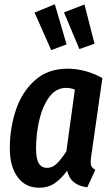

<svg xmlns="http://www.w3.org/2000/svg" viewBox="-20 -865 521 900"><path d="M460 -499 408 -136Q405 -118 405 -105Q405 -92 410 -83.5Q415 -75 427 -69L389 13Q309 3 295 -65Q266 -26 235.5 -5.5Q205 15 164 15Q99 15 62.5 -35Q26 -85 26 -170Q26 -263 54 -348Q82 -433 143 -488Q204 -543 297 -543Q380 -543 460 -499ZM149 -168Q149 -120 162 -99Q175 -78 201 -78Q225 -78 245.5 -97.5Q266 -117 291 -155L331 -445Q312 -453 290 -453Q243 -453 211.5 -411Q180 -369 164.5 -303.5Q149 -238 149 -168ZM237 -845 292 -657 220 -630 142 -806ZM376 -844 423 -660 352 -635 280 -807Z"/></svg>

Font: Fira Sans Extra Condensed Medium
Style: Italic
Weight: 500
Width: 3
Italic angle: -8°
Designer: Carrois Corporate & Edenspiekermann AG
Foundry: Carrois Corporate GbR & Edenspiekermann AG
Version: Version 4.203